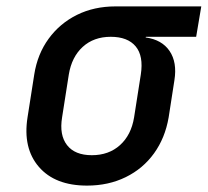

<svg xmlns="http://www.w3.org/2000/svg" viewBox="-20 -570 649 600"><path d="M252 10Q152 10 101.5 -48.5Q51 -107 66 -203L87 -337Q97 -401 132 -449Q167 -497 220.5 -523.5Q274 -550 341 -550H609L593 -455H436L435 -453Q486 -446 510 -410.5Q534 -375 525 -319L507 -203Q496 -139 461.5 -91Q427 -43 373 -16.5Q319 10 252 10ZM267 -85Q320 -85 355 -116.5Q390 -148 399 -203L420 -337Q429 -395 404 -425Q379 -455 326 -455Q273 -455 238.5 -423.5Q204 -392 195 -337L174 -203Q165 -148 189.5 -116.5Q214 -85 267 -85Z"/></svg>

Font: NKDuy Mono SemiBold
Style: Italic
Weight: 600
Italic angle: -9°
Monospace: yes
Designer: NKDuy
Foundry: NKDuy
Version: Version 2.251; ttfautohint (v1.8.4.7-5d5b)